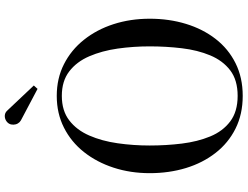

<svg xmlns="http://www.w3.org/2000/svg" viewBox="-135 -880 1025 795"><g transform="rotate(-90 377.5 -482.5)"><path d="M378 10Q302 10 242.5 -19.8Q183 -49.5 141.8 -102.5Q100.5 -155.5 79.2 -225.2Q58 -295 58 -375Q58 -455 80.8 -524.8Q103.5 -594.5 145.5 -647.5Q187.5 -700.5 246.5 -730.2Q305.5 -760 378 -760Q450.5 -760 509.2 -730.2Q568 -700.5 610.2 -647.5Q652.5 -594.5 675 -524.8Q697.5 -455 697.5 -375Q697.5 -295 676.2 -225.2Q655 -155.5 614 -102.5Q573 -49.5 513.5 -19.8Q454 10 378 10ZM378 -11Q443.5 -11 483.8 -41.8Q524 -72.5 545.8 -124.8Q567.5 -177 575.2 -242Q583 -307 583 -375Q583 -443 573.8 -508Q564.5 -573 542 -625.2Q519.5 -677.5 479.5 -708.2Q439.5 -739 378 -739Q316.5 -739 276.5 -708.2Q236.5 -677.5 213.8 -625.2Q191 -573 181.8 -508Q172.5 -443 172.5 -375Q172.5 -307 180.5 -242Q188.5 -177 210 -124.8Q231.5 -72.5 272.2 -41.8Q313 -11 378 -11ZM407 -839.5 276.5 -908.5Q268.5 -913 263.8 -921.2Q259 -929.5 258.8 -939.5Q258.5 -949.5 263 -957.5Q268 -966 277.5 -971Q287 -976 298.2 -975Q309.5 -974 319 -963L421 -855Z"/></g></svg>

Font: BodoniModa 10 Custom
Style: Regular
Weight: 400
Designer: Owen Earl
Foundry: indestructible type
Version: Version 2.005